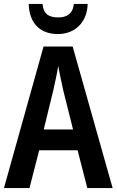

<svg xmlns="http://www.w3.org/2000/svg" viewBox="-20 -950 589 970"><path d="M423 -930H353C348 -879 316 -862 274 -862C227 -862 199 -879 195 -930H125C128 -832 183 -778 272 -778C359 -778 420 -837 423 -930ZM421 0H549L347 -715H200L0 0H129L178 -191H372ZM299 -496 349 -296H201L250 -497C258 -533 269 -582 274 -617C280 -583 291 -534 299 -496Z"/></svg>

Font: Noto Sans Arabic Cond SemBd
Style: Regular
Weight: 600
Width: 3
Designer: Monotype Design Team, Nadine Chahine, Nizar Qandah and Khaled Hosny
Foundry: Monotype Imaging Inc.
Version: Version 2.012